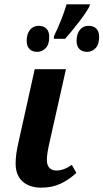

<svg xmlns="http://www.w3.org/2000/svg" viewBox="-20 -855 477 885"><path d="M52 -102Q52 -143 65 -198L140 -536H284L209 -202Q196 -147 196 -118Q196 -94 207.5 -81.5Q219 -69 240 -69Q274 -69 311 -95L332 -58Q297 -26 258.5 -8Q220 10 170 10Q116 10 84 -18.5Q52 -47 52 -102ZM229 -689Q265 -763 287 -835H395L392 -825Q378 -798 344.5 -754.5Q311 -711 280 -676H228ZM103 -667Q103 -698 118 -717Q133 -736 158 -736Q181 -736 194 -723Q207 -710 207 -685Q207 -650 190.5 -633Q174 -616 152 -616Q129 -616 116 -629Q103 -642 103 -667ZM333 -667Q333 -698 348 -717Q363 -736 388 -736Q411 -736 424 -723Q437 -710 437 -685Q437 -650 420.5 -633Q404 -616 382 -616Q359 -616 346 -629Q333 -642 333 -667Z"/></svg>

Font: Noto Serif Narrow
Style: Bold Italic
Weight: 700
Width: 4
Italic angle: -12°
Designer: Monotype Design Team
Foundry: Monotype Imaging Inc.
Version: Version 1.001